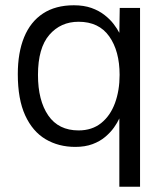

<svg xmlns="http://www.w3.org/2000/svg" viewBox="-20 -547 631 728"><path d="M511 161H432.5V-98Q425 -81.5 412 -63.2Q399 -45 379 -28Q359 -11 330.8 -0.5Q302.5 10 265.5 10Q202 10 152.8 -19.2Q103.5 -48.5 75.5 -109.5Q47.5 -170.5 47.5 -266Q47.5 -347.5 71.5 -406Q95.5 -464.5 143 -495.8Q190.5 -527 260 -527Q298 -527 326.8 -516.8Q355.5 -506.5 376.2 -490.2Q397 -474 410.8 -456Q424.5 -438 432.5 -422.5L434 -517H511ZM278 -52.5Q329 -52.5 363.8 -80.5Q398.5 -108.5 416 -156.2Q433.5 -204 433.5 -263Q433.5 -353.5 394.2 -409Q355 -464.5 278 -464.5Q210 -464.5 167 -414.8Q124 -365 124 -263Q124 -166 163 -109.2Q202 -52.5 278 -52.5Z"/></svg>

Font: Public Sans Thin Light
Style: Regular
Weight: 300
Version: Version 1.007